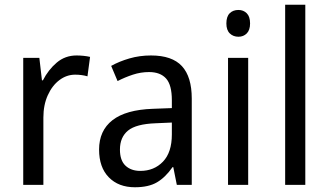

<svg xmlns="http://www.w3.org/2000/svg" viewBox="-20 -780 1385 810"><path d="M303 -546Q317 -546 332 -544.5Q347 -543 360 -540L349 -458Q325 -465 297 -465Q261 -465 230.5 -442Q200 -419 181.5 -378Q163 -337 163 -284V0H78V-536H146L157 -441H161Q184 -486 219.5 -516Q255 -546 303 -546Z M617 -546Q706 -546 747.5 -501Q789 -456 789 -364V0H726L711 -75H708Q678 -32 642.5 -11Q607 10 549 10Q480 10 439 -32Q398 -74 398 -149Q398 -229 454.5 -273Q511 -317 625 -321L705 -324V-357Q705 -422 680.5 -449Q656 -476 609 -476Q574 -476 540.5 -465Q507 -454 476 -438L449 -502Q483 -521 526 -533.5Q569 -546 617 -546ZM637 -260Q554 -257 520 -229Q486 -201 486 -149Q486 -103 509.5 -81Q533 -59 572 -59Q630 -59 667.5 -98Q705 -137 705 -213V-263Z M986 -738Q1007 -738 1021 -724Q1035 -710 1035 -681Q1035 -653 1021 -639Q1007 -625 986 -625Q964 -625 949.5 -639Q935 -653 935 -681Q935 -710 949 -724Q963 -738 986 -738ZM1027 -536V0H942V-536Z M1268 0H1183V-760H1268Z"/></svg>

Font: Noto Sans Tamil SemiCondensed
Style: Regular
Weight: 400
Width: 4
Designer: Jelle Bosma - Monotype Design Team
Foundry: Monotype Imaging Inc.
Version: Version 2.004; ttfautohint (v1.8.4.7-5d5b)